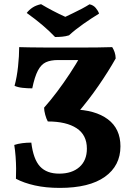

<svg xmlns="http://www.w3.org/2000/svg" viewBox="-20 -908 648 937"><path d="M271.6 9Q204 9 150.3 -3Q96.6 -15 57.8 -35.6Q58.8 -56.8 58.6 -85.2Q58.4 -113.6 56.1 -144Q53.8 -174.4 49.6 -200.6Q67.6 -206.6 88.8 -209.3Q110 -212 132.8 -212Q142.8 -130.4 175.4 -95.5Q208 -60.6 268.8 -60.6Q331.2 -60.6 367.6 -92.8Q404 -125 404 -182.6Q404 -249.4 353.8 -282.3Q303.6 -315.2 213.4 -315.2Q206.4 -327.2 200.8 -347.6Q195.2 -368 195.2 -382.6Q226.4 -417.6 258.6 -460.4Q290.8 -503.2 321.2 -549.4Q351.6 -595.6 377.2 -641.2L404.6 -615H263.6Q227.4 -615 204.1 -604.3Q180.8 -593.6 165 -563.7Q149.2 -533.8 137.4 -476.8Q113.6 -476.8 90 -479.4Q66.4 -482 51 -489.2Q62.4 -530.8 68 -582.9Q73.6 -635 73.6 -678Q91 -677.4 120.6 -676.9Q150.2 -676.4 185.2 -676.2Q220.2 -676 253.4 -676Q286.6 -676 311.6 -676Q345.2 -676 382.6 -676Q420 -676 457 -676.5Q494 -677 527.6 -678Q534.6 -667 539.3 -653.5Q544 -640 544.6 -622.8Q509.6 -560.4 461 -489.9Q412.4 -419.4 356.2 -354L335.8 -374Q444.6 -372 506.2 -326Q567.8 -280 567.8 -193.8Q567.8 -99.4 491.9 -45.2Q416 9 271.6 9ZM248.8 -727.4Q222.4 -755.4 187.6 -785Q152.8 -814.6 110.4 -844.8Q122 -860 138.8 -871.1Q155.6 -882.2 180.4 -887.6Q206 -872.2 237.8 -855.5Q269.6 -838.8 298.8 -825.8Q314 -833.4 336.1 -843.7Q358.2 -854 380 -865.7Q401.8 -877.4 416.8 -887Q435.6 -883.2 447.5 -868.9Q459.4 -854.6 463.4 -841.6Q426.4 -819 386.6 -791.1Q346.8 -763.2 316.8 -735.6Q301 -730.6 283.7 -729Q266.4 -727.4 248.8 -727.4Z"/></svg>

Font: Vollkorn
Style: Regular
Weight: 400
Designer: Friedrich Althausen
Foundry: Friedrich Althausen
Version: Version 4.104